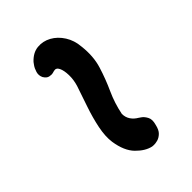

<svg xmlns="http://www.w3.org/2000/svg" viewBox="-5 -551 464 464"><g transform="rotate(45 226.5 -319.5)"><path d="M103.4 -260.5Q94.2 -256 84.5 -258.9Q74.8 -261.8 68.5 -266.4Q62.2 -271 62.2 -271Q45.8 -286.2 44.1 -304.3Q42.4 -322.4 51.4 -338.8Q60.4 -355.2 78 -366.4Q95.6 -377.5 117.8 -379.2Q154.9 -383.6 184.9 -374.2Q215 -364.9 243.2 -352Q271.4 -339.1 302.2 -333Q314 -333.2 322.7 -339.1Q331.4 -344.9 337.2 -354.9Q337.2 -354.9 341.3 -360.8Q345.4 -366.8 354.4 -371.6Q363.4 -376.5 378.4 -372.2Q392.9 -369 399.4 -362.1Q406 -355.2 408.1 -347.6Q410.2 -339.9 409.9 -334.5Q409.5 -329.1 409.5 -329.1Q405.4 -310.2 387.1 -292.2Q368.8 -274.2 333 -268.8Q312.4 -265.9 285.2 -271.4Q258 -277 230.4 -286.5Q202.8 -296 177.6 -304.4Q161.2 -309.4 145.2 -309Q129.1 -308.6 119.6 -304Q110.1 -299.4 112.6 -290.5Q112.6 -290.5 114 -285.3Q115.4 -280.1 113.9 -273.1Q112.5 -266 103.4 -260.5Z"/></g></svg>

Font: Sour Gummy Black
Style: Regular
Weight: 900
Version: Version 1.000